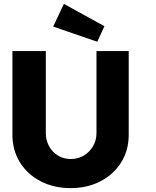

<svg xmlns="http://www.w3.org/2000/svg" viewBox="-20 -963 805 989"><path d="M44 -269V-700H216V-278Q216 -240 233 -209.5Q250 -179 279 -161.5Q308 -144 344 -144Q382 -144 411.5 -161.5Q441 -179 459 -209.5Q477 -240 477 -278V-700H643V-269Q643 -189 604.5 -127Q566 -65 498 -29.5Q430 6 344 6Q257 6 189 -29.5Q121 -65 82.5 -127Q44 -189 44 -269ZM481 -748 254 -826 309 -943 518 -828Z"/></svg>

Font: Our Lexend
Style: Bold
Weight: 700
Designer: Bonnie Shaver-Troup, Thomas Jockin
Foundry: Lexend
Version: Version 1.007